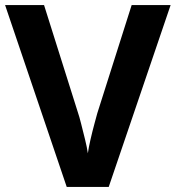

<svg xmlns="http://www.w3.org/2000/svg" viewBox="-20 -734 690 754"><path d="M650 -714 407 0H242L0 -714H153L287 -289Q291 -278 298.5 -248.5Q306 -219 314 -186.5Q322 -154 325 -132Q328 -154 335.5 -186.5Q343 -219 351 -248.5Q359 -278 362 -289L497 -714Z"/></svg>

Font: Noto Sans Sinhala
Style: Regular
Weight: 400
Designer: Jelle Bosma - Monotype Design Team
Foundry: Monotype Imaging Inc.
Version: Version 2.006